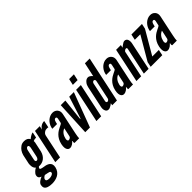

<svg xmlns="http://www.w3.org/2000/svg" viewBox="75 -1711 2882 2882"><g transform="rotate(-45 1516.5 -269.5)"><path d="M343 -264C316 -165 245 -129 184 -129H175C170 -129 167 -129 165 -130C154 -122 148 -114 146 -105C143 -93 151 -86 166 -82C181 -77 197 -74 216 -71C247 -67 279 -59 303 -40C326 -21 340 8 329 56C317 109 287 145 250 166C213 187 167 196 126 196C78 195 39 188 14 172C-11 156 -21 130 -13 90C-9 71 3 56 22 41C41 26 62 16 83 7C52 -2 27 -23 38 -66C41 -82 53 -98 69 -113C84 -128 101 -140 118 -148C93 -167 85 -197 84 -222C83 -239 83 -254 85 -267L117 -416C132 -467 156 -504 197 -533C216 -548 242 -555 274 -555C325 -555 352 -532 365 -505C373 -512 387 -524 406 -535C425 -546 442 -555 458 -555L439 -465C412 -465 391 -460 378 -453V-440C377 -435 376 -431 377 -429C377 -428 377 -426 377 -424C376 -422 376 -420 376 -419ZM275 -412C279 -429 278 -443 272 -454C269 -459 263 -462 255 -462C239 -462 229 -449 222 -437C219 -430 216 -421 215 -412L183 -262C178 -245 179 -231 185 -221C188 -216 194 -213 202 -213C219 -213 228 -225 235 -237C238 -245 241 -253 243 -262ZM135 25C112 37 92 52 88 73C84 94 99 111 146 111C163 111 183 109 199 102C215 95 228 87 231 74C235 55 226 47 213 42C206 39 197 37 185 35Z M678 -443C670 -446 661 -447 651 -447C635 -447 615 -445 596 -430C573 -414 567 -397 563 -380L483 0H382L498 -547H599L586 -486C589 -493 599 -510 618 -526C637 -541 664 -555 701 -555Z M869 -417C872 -426 874 -439 873 -450C871 -461 864 -467 852 -467C835 -467 826 -454 819 -438C816 -430 814 -421 811 -412C810 -407 809 -403 808 -399C807 -394 807 -390 806 -386H705L709 -409C718 -449 741 -485 770 -512C801 -539 837 -555 876 -555C909 -555 936 -543 955 -520C974 -497 981 -467 973 -431L902 -95C891 -46 890 -24 889 0H790C783 -11 787 -37 790 -44H783C776 -35 764 -22 748 -11C732 0 711 8 691 8C678 8 658 3 646 -17C633 -36 626 -70 638 -127C651 -188 678 -231 709 -262C740 -293 774 -311 801 -324C829 -337 849 -346 856 -357ZM837 -264C782 -243 752 -194 741 -142C738 -133 738 -123 739 -112C742 -100 746 -91 758 -91C781 -91 803 -105 807 -124Z M1018 0 1045 -547H1143L1108 -230L1105 -195H1113L1124 -230L1225 -547H1323L1118 0Z M1411 -735H1512L1490 -634H1389ZM1255 0 1371 -547H1472L1356 0Z M1691 0H1590L1597 -36C1577 -20 1559 -8 1538 1C1528 6 1518 8 1508 8C1480 8 1464 -8 1457 -29C1448 -49 1448 -76 1453 -99L1527 -448C1532 -471 1542 -498 1561 -519C1577 -539 1599 -555 1627 -555C1646 -555 1664 -544 1677 -533C1684 -526 1691 -519 1698 -511L1746 -735H1847ZM1680 -427C1684 -443 1672 -460 1657 -460C1642 -460 1627 -446 1623 -427L1558 -120C1554 -101 1563 -87 1578 -87C1593 -87 1611 -101 1615 -120Z M2012 -417C2015 -426 2017 -439 2016 -450C2014 -461 2007 -467 1995 -467C1978 -467 1969 -454 1962 -438C1959 -430 1957 -421 1954 -412C1953 -407 1952 -403 1951 -399C1950 -394 1950 -390 1949 -386H1848L1852 -409C1861 -449 1884 -485 1913 -512C1944 -539 1980 -555 2019 -555C2052 -555 2079 -543 2098 -520C2117 -497 2124 -467 2116 -431L2045 -95C2034 -46 2033 -24 2032 0H1933C1926 -11 1930 -37 1933 -44H1926C1919 -35 1907 -22 1891 -11C1875 0 1854 8 1834 8C1821 8 1801 3 1789 -17C1776 -36 1769 -70 1781 -127C1794 -188 1821 -231 1852 -262C1883 -293 1917 -311 1944 -324C1972 -337 1992 -346 1999 -357ZM1980 -264C1925 -243 1895 -194 1884 -142C1881 -133 1881 -123 1882 -112C1885 -100 1889 -91 1901 -91C1924 -91 1946 -105 1950 -124Z M2205 0H2104L2220 -547H2321L2311 -501C2313 -502 2318 -505 2325 -512C2332 -517 2340 -523 2349 -530C2366 -543 2387 -555 2404 -555C2431 -555 2447 -539 2455 -519C2462 -498 2463 -471 2458 -448L2363 0H2262L2354 -433C2358 -454 2347 -457 2335 -457C2324 -457 2316 -451 2308 -444C2306 -442 2304 -440 2302 -438C2300 -436 2298 -434 2296 -431Z M2424 -82 2642 -455H2525L2545 -547H2769L2751 -465L2533 -92H2672L2653 0H2407Z M2942 -417C2945 -426 2947 -439 2946 -450C2944 -461 2937 -467 2925 -467C2908 -467 2899 -454 2892 -438C2889 -430 2887 -421 2884 -412C2883 -407 2882 -403 2881 -399C2880 -394 2880 -390 2879 -386H2778L2782 -409C2791 -449 2814 -485 2843 -512C2874 -539 2910 -555 2949 -555C2982 -555 3009 -543 3028 -520C3047 -497 3054 -467 3046 -431L2975 -95C2964 -46 2963 -24 2962 0H2863C2856 -11 2860 -37 2863 -44H2856C2849 -35 2837 -22 2821 -11C2805 0 2784 8 2764 8C2751 8 2731 3 2719 -17C2706 -36 2699 -70 2711 -127C2724 -188 2751 -231 2782 -262C2813 -293 2847 -311 2874 -324C2902 -337 2922 -346 2929 -357ZM2910 -264C2855 -243 2825 -194 2814 -142C2811 -133 2811 -123 2812 -112C2815 -100 2819 -91 2831 -91C2854 -91 2876 -105 2880 -124Z"/></g></svg>

Font: League Gothic Italic
Style: Regular
Weight: 400
Designer: Tyler Finck
Foundry: The League of Moveable Type
Version: Version 1.001;PS 001.001;hotconv 1.0.56;makeotf.lib2.0.21325